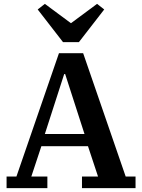

<svg xmlns="http://www.w3.org/2000/svg" viewBox="-20 -973 735 993"><path d="M14 -60H65L285 -698H410L630 -60H681V0H404V-60H487L435 -217H194L142 -60H225V0H14ZM212 -280H417L317 -590H312ZM175 -924 212 -953 347 -853 482 -953 519 -924 388 -755H306Z"/></svg>

Font: IBM Plex Serif SmBld
Style: Regular
Weight: 600
Designer: Mike Abbink, Paul van der Laan, Pieter van Rosmalen
Foundry: Bold Monday
Version: Version 3.001